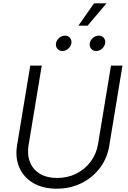

<svg xmlns="http://www.w3.org/2000/svg" viewBox="-20 -1121 765 1152"><path d="M320.3 11.2Q237.3 11.2 179.4 -22.9Q121.6 -57.1 95.9 -116.2Q70.3 -175.3 82.5 -249.5L161.6 -727.5H230.5L151.4 -249.5Q142.1 -191.9 160.2 -147.5Q178.2 -103 220 -78.1Q261.7 -53.2 322.8 -53.2Q386.2 -53.2 438 -79.3Q489.7 -105.5 523.9 -151.1Q558.1 -196.8 567.9 -254.4L646 -727.5H714.8L635.3 -245.1Q623 -170.4 578.9 -112.5Q534.7 -54.7 468 -21.7Q401.4 11.2 320.3 11.2ZM557.1 -814.9Q538.1 -814.9 526.9 -828.6Q515.6 -842.3 518.6 -861.3Q522 -880.4 537.8 -893.8Q553.7 -907.2 572.8 -907.2Q591.8 -907.2 602.8 -893.8Q613.8 -880.4 610.8 -861.3Q607.4 -842.3 591.8 -828.6Q576.2 -814.9 557.1 -814.9ZM354.5 -814.9Q335.4 -814.9 324.2 -828.6Q313 -842.3 315.9 -861.3Q319.3 -880.4 335.2 -893.8Q351.1 -907.2 370.1 -907.2Q389.2 -907.2 400.1 -893.8Q411.1 -880.4 408.2 -861.3Q404.8 -842.3 389.2 -828.6Q373.5 -814.9 354.5 -814.9ZM450.2 -966.8 544.4 -1101.1H619.1L505.4 -966.8Z"/></svg>

Font: Inter 18pt Light
Style: Italic
Weight: 300
Italic angle: -9.3988°
Designer: Rasmus Andersson
Foundry: rsms
Version: Version 4.001;git-66647c0bb